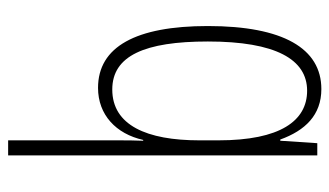

<svg xmlns="http://www.w3.org/2000/svg" viewBox="-189 -611 810 472"><g transform="rotate(-90 216.0 -375.0)"><path d="M107 -494V-760H70V0H100L106 -91H109C131 -30 169 10 233 10C333 10 388 -84 388 -269C388 -446 337 -539 236 -539C170 -539 123 -495 108 -428H106C107 -447 107 -472 107 -494ZM232 -504C315 -504 350 -424 350 -269C350 -102 306 -25 229 -25C155 -25 107 -91 107 -243V-290C107 -419 144 -504 232 -504Z"/></g></svg>

Font: Noto Sans Sinhala ExtraCondensed ExtraLight
Style: Regular
Weight: 200
Width: 2
Designer: Jelle Bosma - Monotype Design Team
Foundry: Monotype Imaging Inc.
Version: Version 2.006